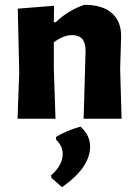

<svg xmlns="http://www.w3.org/2000/svg" viewBox="-20 -494 575 799"><path d="M205 -470 204 -401H211Q265 -452 331 -474Q406 -474 445.5 -439.5Q485 -405 484 -341L480 -207L486 0H328L336 -279Q338 -348 280 -348Q245 -348 204 -318V-207L211 0H53L60 -191L54 -458ZM315 33Q355 69 355 116Q355 203 238 285L194 246L192 236Q241 194 241 146Q241 114 213 87V76Q259 48 315 33Z"/></svg>

Font: Alegreya Sans SC ExtraBold
Style: Regular
Weight: 800
Designer: Juan Pablo del Peral
Foundry: Huerta Tipografica
Version: Version 2.007